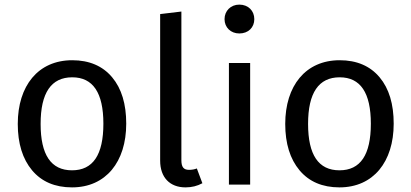

<svg xmlns="http://www.w3.org/2000/svg" viewBox="-20 -800 1783 832"><path d="M293 -539C145 -539 57 -428 57 -263C57 -178 78 -111 119 -62C160 -13 218 12 292 12C439 12 527 -99 527 -264C527 -349 507 -416 466 -465C425 -514 367 -539 293 -539ZM293 -465C383 -465 428 -398 428 -264C428 -129 383 -62 292 -62C201 -62 156 -129 156 -263C156 -398 202 -465 293 -465Z M784 12C811 12 835 6 857 -6L833 -70C823 -66 812 -64 799 -64C775 -64 766 -77 766 -106V-750L674 -739V-104C674 -31 716 12 784 12Z M1017 -780C980 -780 953 -753 953 -717C953 -681 980 -655 1017 -655C1056 -655 1082 -681 1082 -717C1082 -753 1056 -780 1017 -780ZM972 -527V0H1064V-527Z M1452 -539C1304 -539 1216 -428 1216 -263C1216 -178 1237 -111 1278 -62C1319 -13 1377 12 1451 12C1598 12 1686 -99 1686 -264C1686 -349 1666 -416 1625 -465C1584 -514 1526 -539 1452 -539ZM1452 -465C1542 -465 1587 -398 1587 -264C1587 -129 1542 -62 1451 -62C1360 -62 1315 -129 1315 -263C1315 -398 1361 -465 1452 -465Z"/></svg>

Font: Fira Sans
Style: Regular
Weight: 400
Designer: Carrois Corporate & Edenspiekermann AG
Foundry: Carrois Corporate GbR & Edenspiekermann AG
Version: Version 4.203